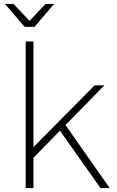

<svg xmlns="http://www.w3.org/2000/svg" viewBox="-20 -952 590 972"><path d="M535.5 0H488.5L283.5 -290.5L149.5 -153.5V0H110V-742H149.5V-207.5L459 -520H508.5L311.5 -319ZM154.5 -816H105L5.5 -932H48.5L129.5 -846.5L210.5 -932H254Z"/></svg>

Font: Argentum Novus ExtraLight
Style: Regular
Weight: 250
Designer: Julieta Ulanovsky (font) & Cristiano Sobral (main changes)
Foundry: Julieta Ulanovsky (font) & Cristiano Sobral (main changes)
Version: Version 3.00;November 27, 2020;FontCreator 13.0.0.2655 64-bi